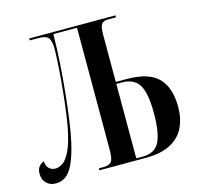

<svg xmlns="http://www.w3.org/2000/svg" viewBox="-106 -824 969 942"><g transform="rotate(-15 378.5 -353.5)"><path d="M66 7Q35 7 17 -11.5Q-1 -30 -1 -59Q-1 -82 9.5 -95Q20 -108 35 -113Q36 -90 49 -77Q62 -64 83 -64Q99 -64 118.5 -76.5Q138 -89 157.5 -128.5Q177 -168 192 -247Q200 -292 207 -349.5Q214 -407 219 -464Q224 -521 226.5 -565.5Q229 -610 229 -630Q229 -673 216.5 -688.5Q204 -704 169 -704H122V-714H560V-704H521Q495 -704 486 -690.5Q477 -677 477 -635V-398H532Q645 -398 693 -348Q741 -298 741 -202Q741 -142 719 -96.5Q697 -51 648.5 -25.5Q600 0 521 0H287V-10H309Q337 -10 349.5 -22.5Q362 -35 362 -84V-704H242Q241 -630 236 -553.5Q231 -477 223.5 -405Q216 -333 207.5 -271.5Q199 -210 189 -167Q173 -98 154.5 -60Q136 -22 113.5 -7.5Q91 7 66 7ZM511 -10Q571 -10 594.5 -55.5Q618 -101 618 -201Q618 -305 592 -346.5Q566 -388 504 -388H477V-10Z"/></g></svg>

Font: Noto Serif Display ExtraCondensed SemiBold
Style: Regular
Weight: 600
Width: 2
Designer: Monotype Design Team
Foundry: Monotype Imaging Inc.
Version: Version 2.009